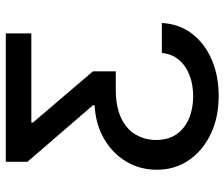

<svg xmlns="http://www.w3.org/2000/svg" viewBox="-76 -510 777 665"><g transform="rotate(-90 312.5 -177.5)"><path d="M313 191.4Q238.3 191.4 180.7 163.8Q123 136.2 90.1 87.9Q57.1 39.6 57.1 -22.9Q57.1 -81.1 85.4 -128.7Q113.8 -176.3 164.3 -205.6Q214.8 -234.9 280.3 -238.3V-244.1L84.5 -471.2V-545.9H529.3V-457.5H220.7V-451.7L397.9 -244.1V-165H335.9Q273.9 -165 234.9 -145.8Q195.8 -126.5 178 -94.7Q160.2 -63 160.2 -25.4Q160.2 16.6 179.9 45.2Q199.7 73.7 234.1 88.4Q268.6 103 311.5 103Q352.1 103 384.8 90.3Q417.5 77.6 438 53.2Q458.5 28.8 461.4 -5.4H565.4Q562 55.7 527.6 99.9Q493.2 144 437.5 167.7Q381.8 191.4 313 191.4Z"/></g></svg>

Font: Inter Cardless
Style: Regular
Weight: 400
Designer: Rasmus Andersson
Foundry: rsms
Version: Version 4.001;git-9221beed3